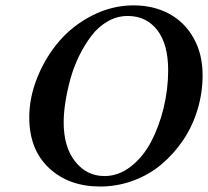

<svg xmlns="http://www.w3.org/2000/svg" viewBox="-20 -678 767 708"><path d="M87.9 -245.1Q87.9 -318.8 117.9 -393.1Q147.9 -467.3 198.2 -525.9Q248.5 -584.5 321 -621.3Q393.6 -658.2 472.2 -658.2Q545.9 -658.2 603.3 -627.4Q660.6 -596.7 693.8 -537.8Q727.1 -479 727.1 -400.9Q727.1 -335.9 708.5 -274.2Q689.9 -212.4 655.5 -161.4Q621.1 -110.4 575.2 -71.8Q529.3 -33.2 470.7 -11.7Q412.1 9.8 349.1 9.8Q233.9 9.8 160.9 -58.3Q87.9 -126.5 87.9 -245.1ZM214.8 -227.1Q214.8 -135.7 257.3 -82.3Q299.8 -28.8 365.2 -28.8Q416.5 -28.8 461.4 -63.2Q506.3 -97.7 536.1 -153.3Q565.9 -209 583 -278.6Q600.1 -348.1 600.1 -418.9Q600.1 -515.6 559.6 -567.4Q519 -619.1 451.2 -619.1Q412.1 -619.1 377.4 -599.4Q342.8 -579.6 317.6 -546.6Q292.5 -513.7 272.2 -472.7Q252 -431.6 239.7 -387.2Q227.5 -342.8 221.2 -302Q214.8 -261.2 214.8 -227.1Z"/></svg>

Font: Common Serif SemiBold
Style: Italic
Weight: 600
Italic angle: -12°
Designer: Philipp H. Poll, Khaled Hosny
Foundry: Stefan Peev, Context Ltd.
Version: Version 1.026